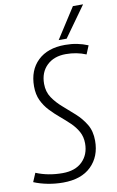

<svg xmlns="http://www.w3.org/2000/svg" viewBox="-117 -959 625 1022"><g transform="rotate(-10 195.0 -448.0)"><path d="M399 -686 380 -640Q330 -661 271 -661Q207 -661 168.5 -624Q130 -587 130 -525Q130 -482 151.5 -450Q173 -418 205 -390.5Q237 -363 269 -334Q301 -305 323 -268.5Q345 -232 345 -180Q345 -95 291.5 -42.5Q238 10 139 10Q97 10 56 2Q15 -6 -18 -20L2 -67Q67 -40 145 -40Q214 -40 252 -77.5Q290 -115 290 -175Q290 -211 274.5 -239Q259 -267 234.5 -290.5Q210 -314 182.5 -337Q155 -360 130.5 -386Q106 -412 90.5 -444.5Q75 -477 75 -521Q75 -608 128 -659Q181 -710 275 -710Q310 -710 340 -704Q370 -698 399 -686ZM247 -741 353 -906H408L290 -741Z"/></g></svg>

Font: Georama SemiCondensed Light
Style: Italic
Weight: 300
Width: 4
Italic angle: -9°
Designer: Jean-Baptiste Levee
Foundry: Production Type
Version: Version 1.000